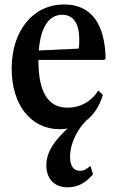

<svg xmlns="http://www.w3.org/2000/svg" viewBox="-20 -554 508 839"><path d="M240.5 10.5C252.5 10.5 264 9.5 275.5 7.5C221 57 182.5 108.5 182.5 168C182.5 228 218.5 264.5 274.5 264.5C318 264.5 352.5 247.5 386.5 207.5L375 171C357.5 186 345 192.5 330.5 192.5C301 192.5 286 171 286 129.5C286 84.5 309 21.5 356 -26.5C389.5 -52 415 -90.5 429.5 -139L410 -158.5C378.5 -110 331.5 -83.5 275 -83.5C190 -83.5 148 -151.5 148 -289V-292H435.5L441.5 -298C438.5 -453 376.5 -534.5 260.5 -534.5C124.5 -534.5 31 -420.5 31 -254C31 -96.5 114.5 10.5 240.5 10.5ZM251.5 -489.5C300.5 -489.5 326.5 -452 326.5 -379.5C326.5 -363 325.5 -348.5 323.5 -341.5L149.5 -333.5C157.5 -433.5 193 -489.5 251.5 -489.5Z"/></svg>

Font: Libre Caslon Condensed SemiBold
Style: Regular
Weight: 600
Designer: Pablo Impallari, Rodrigo Fuenzalida, Katja Schimmel, Ertekin Erdin
Foundry: Pablo Impallari, Rodrigo Fuenzalida
Version: Version 2.000;gftools[0.9.33]